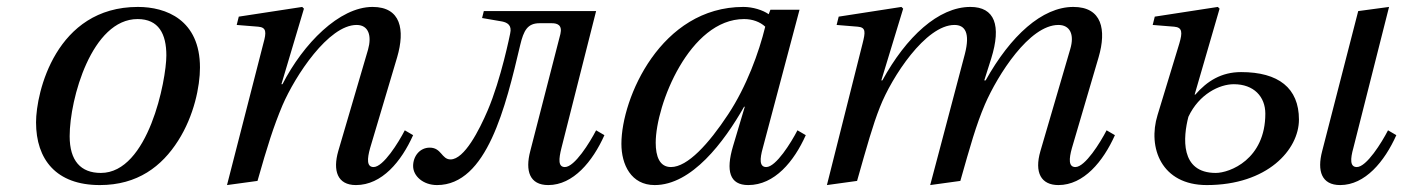

<svg xmlns="http://www.w3.org/2000/svg" viewBox="-20 -522 4049 554"><path d="M84 -169C84 -62 142 12 268 12C377 12 447 -42 494 -116C540 -188 557 -273 557 -327C557 -465 459 -502 378 -502C141 -502 84 -255 84 -169ZM181 -129C181 -237 245 -467 377 -467C438 -467 460 -424 460 -362C460 -291 408 -23 271 -23C213 -23 181 -58 181 -129Z M635 12 723 0C752 -102 769 -156 795 -218C832 -304 928 -450 1009 -450C1044 -450 1053 -418 1042 -379L956 -86C940 -30 953 12 1007 12C1082 12 1138 -56 1172 -132L1148 -146C1130 -111 1086 -40 1058 -40C1038 -40 1039 -63 1048 -95L1126 -357C1149 -436 1137 -502 1055 -502C959 -502 855 -396 795 -279H792L857 -497L852 -502L669 -474L663 -450L725 -445C749 -443 749 -429 740 -397Z M1172 -43C1172 -14 1201 12 1241 12C1385 12 1439 -214 1481 -392C1491 -434 1502 -455 1537 -455H1572C1588 -455 1603 -450 1597 -424L1510 -86C1495 -29 1508 12 1562 12C1634 12 1690 -56 1724 -132L1700 -146C1682 -111 1638 -40 1610 -40C1590 -40 1592 -63 1600 -95L1700 -490H1376L1371 -470L1429 -460C1443 -457 1458 -450 1452 -425C1452 -425 1426 -294 1387 -203C1363 -147 1320 -62 1280 -62C1254 -62 1254 -96 1220 -96C1191 -96 1172 -71 1172 -43Z M1773 -107C1773 -47 1801 12 1869 12C1976 12 2069 -112 2127 -214H2129L2095 -100C2074 -29 2085 12 2139 12C2215 12 2271 -56 2305 -132L2281 -146C2263 -111 2219 -40 2191 -40C2171 -40 2172 -63 2181 -95L2287 -494H2203L2198 -481C2181 -493 2152 -502 2125 -502C1887 -502 1773 -239 1773 -107ZM1872 -110C1872 -220 1970 -467 2127 -467C2151 -467 2173 -459 2188 -445C2170 -371 2134 -272 2081 -192C2025 -107 1964 -40 1916 -40C1883 -40 1872 -71 1872 -110Z M2366 12 2453 0C2482 -102 2498 -160 2519 -213C2553 -300 2651 -450 2734 -450C2764 -450 2780 -428 2764 -366L2690 -86L2664 12L2751 0C2780 -102 2796 -160 2822 -221C2859 -306 2950 -450 3034 -450C3067 -450 3081 -423 3068 -380L2982 -86C2964 -24 2984 12 3034 12C3107 12 3163 -56 3197 -132L3173 -146C3155 -111 3111 -40 3083 -40C3063 -40 3064 -63 3073 -95L3150 -357C3173 -436 3160 -502 3077 -502C2987 -502 2896 -419 2824 -290H2820L2840 -353C2870 -449 2850 -502 2780 -502C2688 -502 2595 -416 2526 -290H2523L2586 -497L2581 -502L2400 -474L2394 -450L2455 -445C2479 -443 2477 -429 2469 -397Z M3795 -86C3780 -29 3793 12 3847 12C3919 12 3975 -56 4009 -132L3985 -146C3967 -111 3923 -40 3895 -40C3875 -40 3876 -63 3885 -95L3988 -502L3899 -490ZM3306 -450 3368 -445C3392 -443 3392 -428 3383 -397L3320 -190C3291 -96 3331 12 3462 12C3637 12 3728 -90 3728 -177C3728 -268 3669 -314 3561 -314C3504 -314 3463 -288 3429 -249H3427L3499 -497L3494 -502L3312 -474ZM3409 -185C3440 -251 3499 -279 3540 -279C3598 -279 3631 -243 3631 -194C3631 -62 3528 -23 3488 -23C3384 -23 3394 -127 3409 -185Z"/></svg>

Font: Heuristica
Style: Italic
Weight: 400
Italic angle: -13°
Version: Version 1.0.1